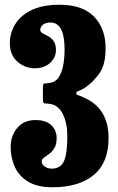

<svg xmlns="http://www.w3.org/2000/svg" viewBox="-20 -780 496 810"><path d="M25 -160.5Q25 -207.5 53 -240.5Q81 -273.5 129.5 -273.5Q173.5 -273.5 196.2 -252Q219 -230.5 219 -197.5Q219 -171 209.5 -155.5Q200 -140 187.5 -130.8Q175 -121.5 165.5 -115Q156 -108.5 156 -100Q156 -85 169.5 -76.8Q183 -68.5 197.5 -68.5Q236 -68.5 250 -100.5Q264 -132.5 264 -204.5Q264 -260.5 245.5 -298.2Q227 -336 192 -341.5Q177 -344 169 -343.5Q161 -343 161 -361V-411Q161 -428 168 -428Q175 -428 188.5 -430Q213.5 -433 227.2 -453.5Q241 -474 246.8 -505.2Q252.5 -536.5 252.5 -571Q252.5 -626.5 238.2 -655.8Q224 -685 191.5 -685Q174 -685 162 -676.5Q150 -668 150 -653.5Q150 -644.5 160 -639.5Q170 -634.5 183 -627.5Q196 -620.5 206 -607Q216 -593.5 216 -568.5Q216 -538 191.8 -515Q167.5 -492 126 -492Q85.5 -492 53.5 -520Q21.5 -548 21.5 -597.5Q21.5 -641.5 44.5 -678.5Q67.5 -715.5 114 -737.8Q160.5 -760 231.5 -760Q328 -760 376.8 -709.8Q425.5 -659.5 425.5 -576.5Q425.5 -508 400 -471.5Q374.5 -435 340 -411Q325 -401 313.2 -397Q301.5 -393 301.5 -387Q301.5 -380.5 311.2 -377.8Q321 -375 339 -366Q438 -320.5 438 -197.5Q438 -93 375.2 -41.5Q312.5 10 201.5 10Q137.5 10 98.8 -13.5Q60 -37 42.5 -76Q25 -115 25 -160.5Z"/></svg>

Font: Besley* Condensed Heavy
Style: Regular
Weight: 800
Width: 3
Designer: Owen Earl
Foundry: indestructible type*
Version: Version 3.000; ttfautohint (v1.8.3)